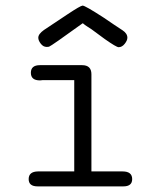

<svg xmlns="http://www.w3.org/2000/svg" viewBox="-20 -663 565 683"><path d="M82 -25.9Q82 -52.7 115.2 -53.2H244.1V-377.9H130.9Q129.9 -377.9 127 -377.4Q124 -377 122.1 -377Q89.8 -377 89.8 -404.1Q89.8 -431.2 122.1 -431.2H272Q305.2 -431.2 305.2 -398.9V-53.2H416Q450.2 -53.2 450.2 -25.9Q450.2 0 418.9 0H113.8Q82 0 82 -25.9ZM116.2 -528.8Q116.2 -542 136.2 -556.2Q175.3 -582 221.2 -612.8Q266.1 -642.6 273.9 -643.1Q282.7 -643.1 349.1 -600.1Q388.2 -573.2 416 -555.2Q433.1 -543.9 433.1 -528.8Q433.1 -519 423.6 -507.1Q414.1 -495.1 401.9 -495.1Q394 -495.1 353 -523.9Q326.2 -543.9 305.2 -559.1L293 -566.9Q280.8 -574.7 274.9 -580.1H273.9Q163.1 -500 154.8 -497.1Q151.9 -496.1 146 -496.1Q133.8 -496.1 125 -507.6Q116.2 -519 116.2 -528.8Z"/></svg>

Font: CMU Typewriter Text
Style: Light
Weight: 200
Version: Version 0.7.0